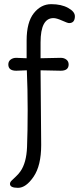

<svg xmlns="http://www.w3.org/2000/svg" viewBox="-20 -780 380 923"><path d="M58 -502 108 -500V-585Q108 -673 142.5 -716.5Q177 -760 226 -760Q275 -760 307.5 -742Q340 -724 340 -702Q340 -669 312 -669Q305 -669 278.5 -681Q252 -693 237 -693Q175 -693 175 -576V-500L272 -502Q288 -502 299 -493.5Q310 -485 310 -470Q310 -440 272 -440L175 -442L178 -83Q178 16 141.5 69.5Q105 123 66.5 123Q28 123 28 104Q28 96 35.5 88.5Q43 81 56 69Q69 57 78 44Q107 3 110 -73Q113 -149 113 -251Q113 -353 109 -442L58 -440Q20 -440 20 -470Q20 -485 31 -493.5Q42 -502 58 -502Z"/></svg>

Font: Delius Swash Caps
Style: Regular
Weight: 400
Designer: Natalia Raices
Foundry: Natalia Raices
Version: Version 1.002